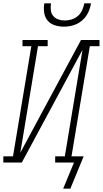

<svg xmlns="http://www.w3.org/2000/svg" viewBox="-54 -975 617 1152"><path d="M329 -815Q301 -815 274.5 -823.5Q248 -832 231.5 -852Q215 -872 211 -899.5Q207 -927 212 -955H252Q249 -935 251 -914.5Q253 -894 265 -879.5Q277 -865 295.5 -858.5Q314 -852 335 -852Q356 -852 376.5 -858.5Q397 -865 413.5 -879.5Q430 -894 439 -914Q448 -934 452 -955H492Q489 -936 482.5 -917.5Q476 -899 465 -882Q454 -865 438 -851.5Q422 -838 404 -830Q386 -822 367 -818.5Q348 -815 329 -815ZM325 157 390 0H277V-37H335L441 -676L77 0H-34V-37H24L134 -698H81V-735H232V-698H174L68 -59L432 -735H543V-698H485L375 -37H448L368 157Z"/></svg>

Font: Iosevka Slab Extralight
Style: Italic
Weight: 200
Italic angle: -9°
Monospace: yes
Designer: Belleve Invis
Foundry: Belleve Invis
Version: Version 11.1.1; ttfautohint (v1.8.3)